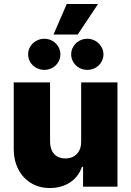

<svg xmlns="http://www.w3.org/2000/svg" viewBox="-20 -949 667 976"><path d="M392.6 -530.3H577.1V0H402.3V-100.6H396.5Q378.9 -49.8 335.7 -21.5Q292.5 6.8 233.4 6.8Q179.2 6.8 137.5 -18.6Q95.7 -43.9 72.8 -89.1Q49.8 -134.3 49.8 -192.4V-530.3H234.4V-230.5Q234.4 -189.9 254.9 -166.7Q275.4 -143.6 312.5 -143.6Q349.1 -143.6 371.1 -167Q393.1 -190.4 392.6 -231.4ZM123 -672.9Q123 -694.3 134 -712.4Q145 -730.5 164.1 -741.2Q183.1 -752 206.1 -752Q227.5 -752 246.3 -741.2Q265.1 -730.5 276.1 -712.2Q287.1 -693.8 287.1 -672.9Q287.1 -651.4 276.1 -633.1Q265.1 -614.7 246.3 -604.2Q227.5 -593.8 206.1 -593.8Q183.1 -593.8 164.1 -604.2Q145 -614.7 134 -633.1Q123 -651.4 123 -672.9ZM341.8 -672.9Q341.8 -693.8 352.8 -712.2Q363.8 -730.5 382.6 -741.2Q401.4 -752 423.8 -752Q445.8 -752 464.6 -741.2Q483.4 -730.5 494.6 -712.2Q505.9 -693.8 505.9 -672.9Q505.9 -651.4 494.9 -633.1Q483.9 -614.7 464.8 -604.2Q445.8 -593.8 423.8 -593.8Q401.4 -593.8 382.6 -604.2Q363.8 -614.7 352.8 -633.1Q341.8 -651.4 341.8 -672.9ZM319.3 -928.7H478.5L375 -773.4H252Z"/></svg>

Font: Pretendard JP Black
Style: Regular
Weight: 900
Designer: Base glyphs from Inter by Rasmus Andersson; Hangeul glyphs from Noto Sans CJK(Source Han Sans) by Jang Soo-young and Kan
Foundry: Kil Hyung-jin
Version: Version 1.309